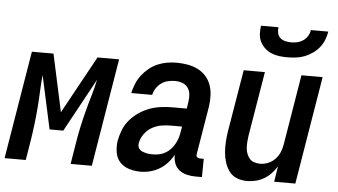

<svg xmlns="http://www.w3.org/2000/svg" viewBox="-67 -826 1619 921"><g transform="rotate(5 742.0 -366.0)"><path d="M-16 0 70 -520H174L234 -243L386 -520H490L404 0H302L319 -104Q325 -143 333.5 -181.5Q342 -220 352 -258.5Q362 -297 373.5 -335.5Q385 -374 393 -413L253 -156H187L131 -413Q127 -374 125.5 -335.5Q124 -297 121 -258.5Q118 -220 113.5 -181.5Q109 -143 103 -104L86 0Z M639 8Q611 8 584.5 0Q558 -8 540 -27Q522 -46 517.5 -74Q513 -102 517 -130Q522 -157 532.5 -183.5Q543 -210 562 -232Q581 -254 605.5 -270.5Q630 -287 656.5 -296.5Q683 -306 710.5 -309.5Q738 -313 765 -313H834L839 -347Q842 -365 840 -383Q838 -401 828 -414.5Q818 -428 801.5 -434Q785 -440 766 -440Q750 -440 732.5 -436Q715 -432 700.5 -421.5Q686 -411 676 -395.5Q666 -380 663 -364H562Q567 -386 576 -408.5Q585 -431 600 -450.5Q615 -470 634 -485.5Q653 -501 675 -510.5Q697 -520 720 -524Q743 -528 766 -528Q793 -528 819 -523.5Q845 -519 867.5 -508Q890 -497 907 -478.5Q924 -460 932.5 -436Q941 -412 942 -385.5Q943 -359 939 -332L901 -103Q900 -98 900 -93.5Q900 -89 903 -86Q906 -83 910.5 -81.5Q915 -80 919 -80H936L935 8H904Q882 8 861.5 3Q841 -2 825 -14.5Q809 -27 802 -47Q795 -67 796 -88Q785 -67 768.5 -48.5Q752 -30 730.5 -17Q709 -4 685.5 2Q662 8 639 8ZM693 -80Q708 -80 723.5 -83.5Q739 -87 753 -95.5Q767 -104 778 -116.5Q789 -129 796.5 -143Q804 -157 808.5 -172Q813 -187 815 -202L819 -225H765Q742 -225 718.5 -221Q695 -217 673.5 -204.5Q652 -192 637.5 -171.5Q623 -151 619 -128Q617 -119 619.5 -110.5Q622 -102 628 -96.5Q634 -91 642 -88Q650 -85 658 -83Q666 -81 675 -80.5Q684 -80 693 -80Z M1152 8Q1126 8 1103 -1Q1080 -10 1066 -29Q1052 -48 1044.5 -71.5Q1037 -95 1035 -119.5Q1033 -144 1034.5 -170Q1036 -196 1040 -221L1090 -520H1192L1140 -207Q1138 -193 1137 -178Q1136 -163 1137 -149Q1138 -135 1143 -122Q1148 -109 1156.5 -99Q1165 -89 1179 -84.5Q1193 -80 1207 -80Q1226 -80 1245 -87.5Q1264 -95 1278.5 -110Q1293 -125 1301 -143.5Q1309 -162 1312 -181L1368 -520H1470L1384 0H1282L1294 -75Q1283 -57 1267.5 -40.5Q1252 -24 1233 -13Q1214 -2 1193 3Q1172 8 1152 8ZM1293 -600Q1273 -600 1253 -602.5Q1233 -605 1215.5 -612.5Q1198 -620 1184 -633Q1170 -646 1161.5 -663Q1153 -680 1152 -700Q1151 -720 1154 -740H1238Q1236 -725 1239 -711.5Q1242 -698 1252 -689Q1262 -680 1276 -676.5Q1290 -673 1305 -673Q1320 -673 1335 -676.5Q1350 -680 1363 -689Q1376 -698 1384 -711.5Q1392 -725 1394 -740H1478Q1475 -720 1467 -700Q1459 -680 1445.5 -663Q1432 -646 1413 -633Q1394 -620 1374.5 -612.5Q1355 -605 1334 -602.5Q1313 -600 1293 -600Z"/></g></svg>

Font: Iosevka SS18 Semibold
Style: Italic
Weight: 600
Italic angle: -9°
Monospace: yes
Designer: Belleve Invis
Foundry: Belleve Invis
Version: Version 25.1.1; ttfautohint (v1.8.4)